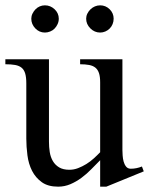

<svg xmlns="http://www.w3.org/2000/svg" viewBox="-20 -681 556 716"><path d="M376.5 15.1H353.5V-83.5L320.3 -49.8Q303.2 -32.2 283.7 -17.8Q264.2 -3.4 242.4 5.9Q220.7 15.1 196.8 15.1Q159.2 15.1 136 -1.5Q112.8 -18.1 99.6 -43.9Q86.4 -69.8 82.3 -101.8Q78.1 -133.8 78.1 -164.1V-370.1Q78.1 -392.6 74 -406.7Q69.8 -420.9 60.5 -428.5Q51.3 -436 36.4 -438.7Q21.5 -441.4 0 -441.4V-460H162.6V-152.8Q162.6 -132.8 165.5 -114Q168.5 -95.2 177 -80.6Q185.5 -65.9 200.4 -56.9Q215.3 -47.9 238.8 -47.9Q255.4 -47.9 271.2 -54Q287.1 -60.1 302 -69.3Q316.9 -78.6 329.8 -90.3Q342.8 -102.1 353.5 -113.3V-374Q353.5 -395.5 349.1 -408.4Q344.7 -421.4 335.7 -428.7Q326.7 -436 312.3 -438.7Q297.9 -441.4 278.8 -441.4V-460H436.5V-121.1Q436.5 -113.8 437.3 -101.8Q438 -89.8 440.9 -78.9Q443.8 -67.9 450.2 -59.8Q456.5 -51.8 467.8 -51.8Q488.8 -51.8 509.3 -60.1L516.1 -42ZM403.8 -611.3Q403.8 -600.6 399.9 -591.1Q396 -581.5 388.9 -574.5Q381.8 -567.4 372.6 -563.5Q363.3 -559.6 353.5 -559.6Q332.5 -559.6 316.9 -575.2Q301.3 -590.8 301.3 -611.3Q301.3 -621.1 305.7 -630.1Q310.1 -639.2 317.4 -646.2Q324.7 -653.3 334 -657.2Q343.3 -661.1 353.5 -661.1Q374 -661.1 388.9 -646.5Q403.8 -631.8 403.8 -611.3ZM199.2 -611.3Q199.2 -600.6 194.8 -591.1Q190.4 -581.5 183.6 -574.5Q176.8 -567.4 167 -563.5Q157.2 -559.6 147.5 -559.6Q126.5 -559.6 111.6 -575.2Q96.7 -590.8 96.7 -611.3Q96.7 -621.1 101.1 -630.1Q105.5 -639.2 112.3 -646.2Q119.1 -653.3 128.2 -657.2Q137.2 -661.1 147.5 -661.1Q168 -661.1 183.6 -646.5Q199.2 -631.8 199.2 -611.3Z"/></svg>

Font: Simplified Naskh
Style: Regular
Weight: 400
Designer: SIL International
Foundry: Arabeyes
Version: 1.02_alpha